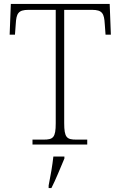

<svg xmlns="http://www.w3.org/2000/svg" viewBox="-20 -734 614 975"><path d="M145 0H423V-25H368C319 -25 306 -35 306 -109V-684H447C500 -684 509 -665 512 -612L516 -558H543L537 -714H35L29 -558H56L60 -612C63 -665 72 -684 125 -684H263V-108C263 -35 250 -25 201 -25H145ZM227 208V221H241C262 181 289 113 307 71V61H251C246 106 237 159 227 208Z"/></svg>

Font: Noto Serif Telugu ExtraLight
Style: Regular
Weight: 200
Designer: Jelle Bosma - Monotype Design Team
Foundry: Monotype Imaging Inc.
Version: Version 2.005